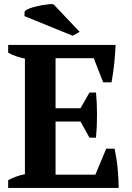

<svg xmlns="http://www.w3.org/2000/svg" viewBox="-20 -920 644 940"><path d="M546 -700Q544 -655 539 -607Q534 -559 526 -517H485L439 -635H252V-390H374L418 -467H450Q455 -418 455 -358Q455 -298 450 -246H418L374 -325H252V-65H447L500 -192H541Q545 -173 549 -149Q553 -125 555.5 -99.5Q558 -74 559.5 -48Q561 -22 561 0H20V-38Q37 -47 58 -55Q79 -63 102 -67V-633Q82 -637 59.5 -644.5Q37 -652 20 -662V-700ZM370 -764 336 -745 100 -841V-861Q103 -870 121.5 -877.5Q140 -885 164 -890Q188 -896 210 -898Q220 -899 228 -900Q237 -900 243 -898Z"/></svg>

Font: PTSerif
Style: Bold
Weight: 700
Designer: A.Korolkova, O.Umpeleva, V.Yefimov
Foundry: ParaType Ltd
Version: Version 1.000W OFL; ttfautohint (v1.2) -l 8 -r 50 -G 200 -x 